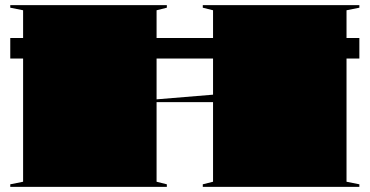

<svg xmlns="http://www.w3.org/2000/svg" viewBox="-20 -728 1440 748"><path d="M20 -580H1380V-500H20ZM1380 -708V-698L1330 -688V-20L1380 -10V0H770V-10L810 -20V-688L770 -698V-708ZM630 -708V-698L590 -688V-20L630 -10V0H20V-10L70 -20V-688L20 -698V-708ZM820 -360V-330H578V-340Z"/></svg>

Font: Kalnia Expanded
Style: Bold
Weight: 700
Width: 7
Designer: Frida Medrano
Foundry: Frida Medrano
Version: Version 1.105